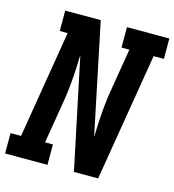

<svg xmlns="http://www.w3.org/2000/svg" viewBox="-113 -827 835 919"><g transform="rotate(15 304.5 -367.5)"><path d="M-4 0V-101H48L136 -634H97V-735H273L387 -187Q387 -191 387.5 -194.5Q388 -198 388 -202L389 -239Q391 -289 396 -340Q401 -391 410 -441L442 -634H403V-735H613V-634H562L457 0H337L222 -548Q222 -544 221.5 -540.5Q221 -537 221 -533L220 -496Q218 -446 213 -395Q208 -344 199 -294L167 -101H206V0Z"/></g></svg>

Font: Iosevka Slab Extended Oblique
Style: Bold
Weight: 700
Width: 7
Italic angle: -9°
Monospace: yes
Designer: Belleve Invis
Foundry: Belleve Invis
Version: Version 11.1.1; ttfautohint (v1.8.3)